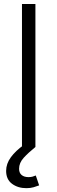

<svg xmlns="http://www.w3.org/2000/svg" viewBox="-20 -748 292 977"><path d="M160.2 -727.5V0H91.8V-727.5ZM114.3 209.5Q71.3 209.5 41.3 187.3Q11.2 165 11.2 121.6Q11.2 85 35.4 52Q59.6 19 101.6 -10.7L160.2 0Q124.5 28.8 100.8 54.7Q77.1 80.6 77.1 110.8Q77.1 131.8 90.1 142.6Q103 153.3 125.5 153.3Q136.2 153.3 145.3 150.9Q154.3 148.4 162.1 145L179.2 195.3Q167 200.2 150.9 204.8Q134.8 209.5 114.3 209.5Z"/></svg>

Font: Inter 18pt Light
Style: Regular
Weight: 300
Designer: Rasmus Andersson
Foundry: rsms
Version: Version 4.001;git-66647c0bb